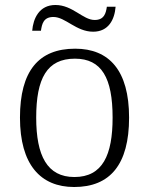

<svg xmlns="http://www.w3.org/2000/svg" viewBox="-20 -739 596 769"><path d="M353 -612C415 -612 439 -661 443 -712H408C404 -685 397 -659 359 -659C312 -659 271 -719 202 -719C137 -719 113 -665 109 -616H144C148 -643 154 -671 194 -671C242 -671 285 -612 353 -612ZM277 10C421 10 497 -80 497 -268C497 -457 417 -544 281 -544C135 -544 60 -455 60 -268C60 -80 142 10 277 10ZM278 -30C169 -30 125 -115 125 -268C125 -425 168 -504 280 -504C387 -504 431 -427 431 -268C431 -118 391 -30 278 -30Z"/></svg>

Font: Noto Serif Ethiopic Light
Style: Regular
Weight: 300
Designer: Monotype Design Team
Foundry: Monotype Imaging Inc.
Version: Version 2.102